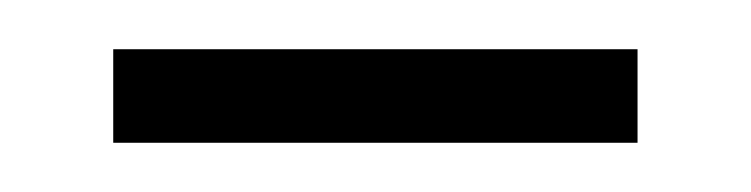

<svg xmlns="http://www.w3.org/2000/svg" viewBox="-20 -311 305 78"><path d="M26 -253V-291H239V-253Z"/></svg>

Font: Noto Sans Gujarati UI ExtraCondensed ExtraLight
Style: Regular
Weight: 200
Width: 2
Designer: Jelle Bosma - Monotype Design Team, Universal Thirst
Foundry: Monotype Imaging Inc.
Version: Version 2.106; ttfautohint (v1.8.4.7-5d5b)